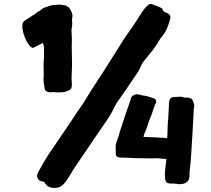

<svg xmlns="http://www.w3.org/2000/svg" viewBox="-20 -906 1071 975"><path d="M208.5 23.4C206.1 19 200.2 15.6 190.9 14.2C187.5 14.2 184.1 13.2 181.6 11.7C172.4 3.4 168 -4.4 168 -12.7C168 -17.1 169.9 -22.9 173.3 -30.3C192.4 -65.4 209 -94.2 223.6 -117.2C223.6 -117.2 338.4 -286.1 338.4 -286.1C362.8 -323.7 378.9 -347.7 386.2 -357.4C403.8 -382.3 416 -401.9 423.3 -415C430.7 -428.2 460.4 -474.6 512.7 -554.2C512.7 -554.2 609.9 -708.5 609.9 -708.5C642.6 -754.9 667 -790 682.1 -814.5C710.4 -862.3 731.9 -886.2 746.6 -886.2C746.6 -886.2 749.5 -885.7 749.5 -885.7C780.8 -874 798.3 -866.7 802.7 -863.3C804.2 -862.8 804.7 -861.8 805.2 -859.9C806.6 -851.6 812.5 -845.7 821.8 -842.8C837.4 -837.4 845.2 -829.1 845.2 -817.4C845.2 -812.5 843.8 -806.6 841.3 -799.8C833 -771.5 823.7 -749.5 813 -734.4C808.1 -727.1 801.8 -718.8 794.4 -710.4C792 -707 790 -704.1 789.1 -701.7C788.1 -699.2 784.2 -692.9 776.9 -682.1C765.6 -663.6 750 -643.1 730.5 -620.1C710.4 -597.2 698.2 -579.6 693.8 -566.4C690.9 -559.1 687.5 -551.8 683.6 -545.4C638.2 -477.1 602.1 -424.3 575.2 -387.2C569.3 -377.9 564 -368.2 559.1 -358.9C549.8 -336.4 531.2 -305.7 503.4 -267.1C503.4 -267.1 466.8 -213.9 466.8 -213.9C393.1 -105 355 -48.3 352.1 -44.4C347.2 -36.6 342.3 -28.8 337.9 -20.5C331.5 -10.3 324.7 0 317.9 10.3C304.7 30.3 291 42 276.9 45.9C269 47.4 261.7 48.3 255.4 48.3C233.4 48.3 217.8 40 208.5 23.4ZM875.5 27.3C870.6 26.4 865.7 25.9 860.8 25.9C860.8 25.9 848.6 26.4 848.6 26.4C841.8 26.4 835 24.9 828.1 22.5C820.8 18.1 817.4 4.9 817.4 -16.6C817.4 -28.8 817.9 -40 819.3 -50.3C819.3 -50.3 825.2 -98.6 825.2 -98.6C799.3 -101.1 782.7 -102.5 776.4 -102.5C776.4 -102.5 741.2 -101.6 741.2 -101.6C733.9 -101.6 726.6 -101.6 719.2 -102.1C710.4 -102.5 700.2 -102.5 689 -102.5C673.8 -102.5 660.2 -103 648.4 -104C636.2 -105 624.5 -105.5 613.3 -105.5C613.3 -105.5 600.1 -105.5 600.1 -105.5C593.8 -105.5 587.4 -106.4 580.1 -107.9C572.8 -109.4 568.8 -115.2 567.9 -124.5C567.9 -124.5 567.4 -163.6 567.4 -163.6C567.4 -170.9 570.3 -182.6 576.7 -199.2C583 -215.3 586.9 -228 588.4 -236.8C590.3 -243.7 599.1 -271 615.2 -318.8C631.3 -366.2 640.1 -391.6 641.6 -395C643.1 -398.4 644 -401.4 644.5 -404.3C645.5 -409.7 647.5 -413.6 650.4 -416.5C658.2 -423.8 666.5 -427.2 674.8 -427.2C681.6 -427.2 689.9 -425.8 699.2 -422.4C703.6 -420.9 707.5 -420.4 711.9 -420.4C718.8 -419.9 733.9 -416 757.8 -407.7C768.1 -404.3 772.9 -399.4 772.9 -393.6C772.9 -386.7 771 -379.9 766.6 -373C762.7 -363.3 759.3 -353.5 756.3 -343.8C753.4 -333.5 750 -323.7 746.1 -314.5C741.7 -304.7 737.8 -293.9 733.9 -282.2C729.5 -266.6 724.6 -252.9 718.8 -240.7C714.4 -231.4 710.9 -221.2 708.5 -210.9C765.1 -208.5 801.8 -207 818.4 -205.6C818.4 -205.6 829.1 -204.6 829.1 -204.6C830.6 -226.6 831.1 -244.1 831.1 -257.3C831.5 -274.4 833 -292 834.5 -309.1C835.9 -326.2 836.9 -343.8 837.4 -361.3C837.4 -375.5 838.4 -387.7 840.8 -397C843.3 -406.2 850.1 -411.6 861.3 -413.1C861.3 -413.1 890.1 -414.6 890.1 -414.6C890.1 -414.6 897 -415 897 -415C901.4 -415 905.3 -414.1 909.2 -412.6C913.1 -411.1 917.5 -410.2 921.9 -410.2C921.9 -410.2 929.2 -410.6 929.2 -410.6C937.5 -410.6 944.8 -408.7 950.7 -405.3C956.1 -401.9 960.9 -393.1 964.8 -379.4C965.8 -375 966.3 -371.1 966.3 -367.2C966.3 -363.8 965.8 -360.4 964.8 -356.9C963.9 -352.5 963.4 -347.2 963.4 -341.3C963.4 -335 962.9 -320.3 961.4 -296.4C953.1 -153.3 948.2 -76.7 946.3 -67.4C944.3 -52.2 942.9 -37.6 942.4 -22.5C942.4 -22.5 942.9 -16.1 942.9 -16.1C942.9 -7.8 940.9 0.5 937.5 8.8C928.7 22.5 913.1 29.3 891.1 29.3C885.3 29.3 879.9 28.8 875.5 27.3ZM266.6 -437C264.2 -437.5 261.7 -438 259.3 -438C259.3 -438 246.6 -438.5 246.6 -438.5C243.2 -437.5 240.2 -437 237.3 -437C219.7 -438 210 -443.4 207.5 -452.6C203.6 -471.2 201.2 -488.3 200.7 -503.4C200.7 -510.7 201.2 -518.1 202.1 -525.4C202.1 -525.4 201.2 -574.7 201.2 -574.7C201.2 -581.1 201.7 -587.4 202.1 -594.2C202.6 -599.1 203.1 -604 203.1 -609.4C203.1 -609.4 203.6 -666.5 203.6 -666.5C202.1 -673.8 200.7 -681.2 198.2 -688C182.1 -680.7 166.5 -672.4 151.4 -664.1C149.9 -663.6 148.4 -663.1 147 -663.1C141.6 -663.1 134.8 -668 127.4 -677.7C119.6 -687 112.3 -700.7 105.5 -717.8C97.2 -738.8 93.3 -756.8 93.3 -772.9C93.3 -785.2 96.7 -793.9 103.5 -799.8C103.5 -799.8 131.3 -817.9 131.3 -817.9C150.9 -829.6 165 -839.4 174.3 -847.7C178.2 -848.6 182.1 -850.6 185.5 -853.5C185.5 -853.5 199.7 -865.2 199.7 -865.2C199.7 -865.2 232.4 -876.5 232.4 -876.5C241.2 -879.4 250.5 -880.9 259.8 -881.3C269 -881.3 277.3 -881.8 284.2 -882.8C296.4 -880.4 304.7 -879.4 308.6 -879.4C312.5 -879.4 316.9 -877 321.8 -872.6C327.6 -871.1 332 -867.2 335 -860.8C343.8 -846.7 348.1 -834.5 348.1 -825.2C348.1 -820.8 347.2 -815.4 345.7 -809.6C345.7 -809.6 346.7 -786.1 346.7 -786.1C346.7 -775.9 345.2 -764.6 342.8 -753.4C342.8 -753.4 345.2 -708 345.2 -708C345.2 -694.8 344.7 -681.2 344.2 -668C344.2 -668 345.7 -586.9 345.7 -586.9C345.7 -565.9 345.2 -547.4 344.2 -531.2C344.2 -531.2 343.3 -508.8 343.3 -508.8C343.3 -504.4 343.8 -499.5 344.2 -494.6C344.7 -488.3 345.2 -482.4 345.2 -476.1C344.7 -463.9 341.8 -455.1 335.4 -449.7C319.3 -441.4 303.2 -437 288.1 -437C288.1 -437 266.6 -437 266.6 -437Z"/></svg>

Font: Kaph
Style: Regular
Weight: 400
Designer: GGBotNet
Foundry: f0n7.com